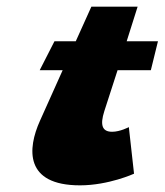

<svg xmlns="http://www.w3.org/2000/svg" viewBox="-20 -540 495 577"><path d="M207.7 -416H143.7L99.3 -329H168.3L100.1 -177C62.2 -93 53.4 17 220.4 17C306.4 17 382.8 -18 382.8 -18L367.2 -158C367.2 -158 341 -144 317 -144C287 -144 280.1 -164 293.5 -206L333.3 -329H433.3L454.7 -416H360.7L393.6 -520H254.6Z"/></svg>

Font: Hussar Milosc
Style: Obl
Weight: 700
Foundry: Cannot Into Space Fonts
Version: Version 1.02